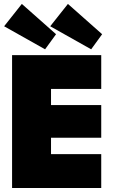

<svg xmlns="http://www.w3.org/2000/svg" viewBox="-28 -934 588 954"><path d="M425 -689 221.5 -803.5 309.5 -914.5 479.5 -764ZM196 -689 -7.5 -803.5 80.5 -914.5 250.5 -764ZM32 -660H475V-492H225.5V-412H475V-249.5H225.5V-168H475V0H32Z"/></svg>

Font: League Spartan Black
Style: Regular
Weight: 900
Foundry: The League of Moveable Type
Version: Version 2.002